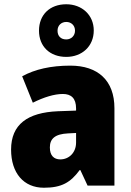

<svg xmlns="http://www.w3.org/2000/svg" viewBox="-20 -871 616 901"><path d="M291 -604C365 -604 420 -654 420 -728C420 -801 364 -851 291 -851C214 -851 163 -802 163 -727C163 -653 214 -604 291 -604ZM291 -686C264 -686 250 -703 250 -727C250 -752 268 -768 291 -768C314 -768 332 -752 332 -727C332 -703 314 -686 291 -686ZM310 -563C219 -563 144 -546 84 -513L134 -389C186 -415 235 -430 275 -430C314 -430 337 -410 337 -362V-352L252 -349C109 -343 32 -287 32 -169C32 -59 91 10 186 10C270 10 311 -15 354 -73H357L391 0H517V-363C517 -494 439 -563 310 -563ZM299 -245 337 -247V-202C337 -155 304 -123 263 -123C233 -123 214 -141 214 -179C214 -220 238 -242 299 -245Z"/></svg>

Font: Noto Sans Arabic UI SmCn Bk
Style: Regular
Weight: 900
Width: 4
Designer: Monotype Design Team, Nadine Chahine and Nizar Qandah
Foundry: Monotype Imaging Inc.
Version: Version 2.010